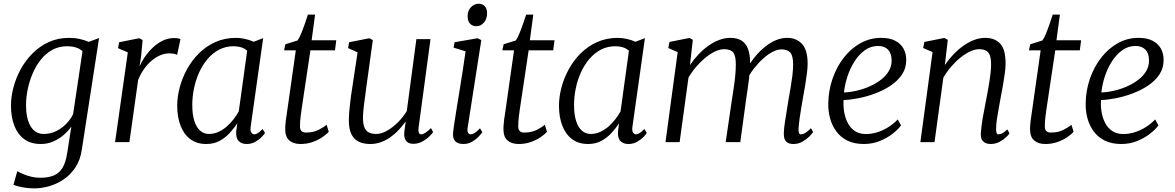

<svg xmlns="http://www.w3.org/2000/svg" viewBox="-20 -764 6313 1032"><path d="M420 39Q412 95.5 385.8 135.2Q359.5 175 322.5 200Q285.5 225 244.2 236.8Q203 248.5 164.5 248.5Q143.5 248.5 121.8 245.8Q100 243 81.5 238.5Q63 234 52.5 229L73 156Q85.5 163.5 105 171.8Q124.5 180 148 185.8Q171.5 191.5 196 191.5Q239.5 191.5 269 179.2Q298.5 167 316 138Q333.5 109 341 59.5L363.5 -83.5Q347 -60 322.5 -38.8Q298 -17.5 266.8 -3.8Q235.5 10 199.5 10Q145.5 10 110 -16.2Q74.5 -42.5 56.8 -89Q39 -135.5 39 -196.5Q39 -243 52.2 -293.8Q65.5 -344.5 91.2 -391.8Q117 -439 155 -477.2Q193 -515.5 242.2 -538Q291.5 -560.5 352 -560.5Q382 -560.5 409.5 -554.2Q437 -548 457 -539L512.5 -559.5ZM423.5 -489Q408 -503 386.5 -509.2Q365 -515.5 341.5 -515.5Q296.5 -515.5 260.8 -495.8Q225 -476 198.8 -442.5Q172.5 -409 155 -367.8Q137.5 -326.5 128.8 -283.2Q120 -240 120 -201Q120 -163 126.2 -134Q132.5 -105 144.8 -84.8Q157 -64.5 174.8 -54.2Q192.5 -44 214.5 -44Q251 -44 282 -59.2Q313 -74.5 336.5 -99Q360 -123.5 373 -150.5Z M598.5 0 667 -482.5 614.5 -505 620.5 -537 728 -558.5 746.5 -549 738.5 -462 730 -406.5Q739.5 -430 757.2 -456.2Q775 -482.5 799.2 -506.2Q823.5 -530 853.2 -544.8Q883 -559.5 916.5 -559.5Q925.5 -559.5 935.2 -558.2Q945 -557 950 -553L932 -469Q925.5 -473 914.2 -475Q903 -477 887.5 -477Q865 -477 841.5 -467Q818 -457 795.5 -438.2Q773 -419.5 754.2 -393Q735.5 -366.5 722.5 -334.5L675.5 0Z M1327.5 -84Q1324 -59.5 1331.2 -50.8Q1338.5 -42 1346.5 -42Q1356.5 -42 1367 -49.2Q1377.5 -56.5 1391.5 -70.5L1404.5 -49.5Q1401 -43 1387.5 -28.8Q1374 -14.5 1353 -2.2Q1332 10 1306 10Q1279 10 1263.2 -5.5Q1247.5 -21 1249.5 -57.5L1255.5 -101Q1237.5 -74 1214 -48.5Q1190.5 -23 1159.8 -6.5Q1129 10 1089 10Q1037.5 10 1002.8 -16.2Q968 -42.5 950.2 -89Q932.5 -135.5 932.5 -196Q932.5 -242.5 945.8 -293.2Q959 -344 985 -391.5Q1011 -439 1049.2 -477.2Q1087.5 -515.5 1137.8 -538Q1188 -560.5 1249.5 -560.5Q1271.5 -560.5 1297.2 -554.8Q1323 -549 1343.5 -539.5L1394.5 -559ZM1308.5 -491.5Q1294.5 -504 1276 -509.8Q1257.5 -515.5 1236 -515.5Q1193 -515.5 1158 -497.2Q1123 -479 1096 -447.2Q1069 -415.5 1050.5 -374.8Q1032 -334 1022.8 -289Q1013.5 -244 1013.5 -200Q1013.5 -148 1024.8 -113.2Q1036 -78.5 1056.2 -61.2Q1076.5 -44 1102.5 -44Q1131 -44 1155.2 -55.5Q1179.5 -67 1200 -85.2Q1220.5 -103.5 1236.5 -124.5Q1252.5 -145.5 1263.5 -165.5Z M1600 -169.5Q1597.5 -150.5 1595.8 -136.8Q1594 -123 1593.2 -110.5Q1592.5 -98 1592.5 -83Q1592.5 -68 1600.5 -59.8Q1608.5 -51.5 1624 -51.5Q1664.5 -51.5 1692.5 -66Q1720.5 -80.5 1735.5 -93.5L1747 -56Q1735 -41.5 1712.2 -26.2Q1689.5 -11 1659.8 -0.5Q1630 10 1595 10Q1557.5 10 1535.2 -9Q1513 -28 1513 -70Q1513 -77 1513.5 -85.5Q1514 -94 1515 -104Q1516 -114 1517.2 -124.5Q1518.5 -135 1520.5 -145.5L1570 -493.5H1507L1514 -526L1579.5 -546.5Q1588 -558 1598.5 -583.2Q1609 -608.5 1618.8 -636.8Q1628.5 -665 1635 -685.5H1673.5L1655 -547.5H1787.5L1780.5 -493.5H1648.5Z M1970 10Q1935 10 1909.2 -2Q1883.5 -14 1869.2 -41.8Q1855 -69.5 1855 -117.5Q1855 -134 1856.5 -156Q1858 -178 1861 -202.5Q1864 -227 1867 -250.5Q1870 -274 1873.5 -293.5L1902 -482.5L1851 -505.5L1856.5 -537L1965.5 -558.5L1984 -548.5L1948 -289Q1945.5 -268.5 1942.8 -247.8Q1940 -227 1937.2 -206.8Q1934.5 -186.5 1932.8 -167Q1931 -147.5 1931 -130Q1931 -95.5 1939.8 -76.8Q1948.5 -58 1964.5 -51Q1980.5 -44 2002 -44Q2030.5 -44 2061.2 -61.8Q2092 -79.5 2119.8 -107.5Q2147.5 -135.5 2166.5 -167L2218 -553.5H2294L2230 -78.5Q2227.5 -60.5 2231.2 -51.2Q2235 -42 2243 -42Q2253 -42 2266 -50Q2279 -58 2296.5 -75.5L2308 -54Q2303.5 -46.5 2288.2 -31.2Q2273 -16 2250.5 -3.5Q2228 9 2201.5 9Q2173.5 9 2161.5 -9Q2149.5 -27 2153.5 -55Q2153.5 -57 2154.2 -63Q2155 -69 2156.2 -77.5Q2157.5 -86 2158.5 -94.5Q2159.5 -103 2160.5 -109.5L2159.5 -110Q2143 -87 2123 -65.5Q2103 -44 2079 -27Q2055 -10 2027.8 0Q2000.5 10 1970 10Z M2470 10Q2453 10 2439.8 4Q2426.5 -2 2420 -15.5Q2413.5 -29 2415.5 -51.5Q2417 -69.5 2422.5 -105.5Q2428 -141.5 2435.8 -189Q2443.5 -236.5 2452 -289Q2460.5 -341.5 2468.5 -393Q2476.5 -444.5 2482.5 -488L2418 -508L2423.5 -537L2547 -558.5L2567 -548.5L2493.5 -77Q2490.5 -58.5 2496 -50.2Q2501.5 -42 2508.5 -42Q2519.5 -42 2531.2 -49Q2543 -56 2560 -74.5L2572.5 -54Q2567.5 -45.5 2553.2 -30.2Q2539 -15 2517.8 -2.5Q2496.5 10 2470 10ZM2541.5 -623Q2519.5 -623 2506.5 -636.8Q2493.5 -650.5 2493.5 -677Q2493.5 -707 2511.5 -725.5Q2529.5 -744 2553 -744Q2573 -744 2585.5 -730.8Q2598 -717.5 2598 -693Q2598 -661 2580.5 -642Q2563 -623 2541.5 -623Z M2773 -169.5Q2770.5 -150.5 2768.8 -136.8Q2767 -123 2766.2 -110.5Q2765.5 -98 2765.5 -83Q2765.5 -68 2773.5 -59.8Q2781.5 -51.5 2797 -51.5Q2837.5 -51.5 2865.5 -66Q2893.5 -80.5 2908.5 -93.5L2920 -56Q2908 -41.5 2885.2 -26.2Q2862.5 -11 2832.8 -0.5Q2803 10 2768 10Q2730.5 10 2708.2 -9Q2686 -28 2686 -70Q2686 -77 2686.5 -85.5Q2687 -94 2688 -104Q2689 -114 2690.2 -124.5Q2691.5 -135 2693.5 -145.5L2743 -493.5H2680L2687 -526L2752.5 -546.5Q2761 -558 2771.5 -583.2Q2782 -608.5 2791.8 -636.8Q2801.5 -665 2808 -685.5H2846.5L2828 -547.5H2960.5L2953.5 -493.5H2821.5Z M3379.5 -84Q3376 -59.5 3383.2 -50.8Q3390.5 -42 3398.5 -42Q3408.5 -42 3419 -49.2Q3429.5 -56.5 3443.5 -70.5L3456.5 -49.5Q3453 -43 3439.5 -28.8Q3426 -14.5 3405 -2.2Q3384 10 3358 10Q3331 10 3315.2 -5.5Q3299.5 -21 3301.5 -57.5L3307.5 -101Q3289.5 -74 3266 -48.5Q3242.5 -23 3211.8 -6.5Q3181 10 3141 10Q3089.5 10 3054.8 -16.2Q3020 -42.5 3002.2 -89Q2984.5 -135.5 2984.5 -196Q2984.5 -242.5 2997.8 -293.2Q3011 -344 3037 -391.5Q3063 -439 3101.2 -477.2Q3139.5 -515.5 3189.8 -538Q3240 -560.5 3301.5 -560.5Q3323.5 -560.5 3349.2 -554.8Q3375 -549 3395.5 -539.5L3446.5 -559ZM3360.5 -491.5Q3346.5 -504 3328 -509.8Q3309.5 -515.5 3288 -515.5Q3245 -515.5 3210 -497.2Q3175 -479 3148 -447.2Q3121 -415.5 3102.5 -374.8Q3084 -334 3074.8 -289Q3065.5 -244 3065.5 -200Q3065.5 -148 3076.8 -113.2Q3088 -78.5 3108.2 -61.2Q3128.5 -44 3154.5 -44Q3183 -44 3207.2 -55.5Q3231.5 -67 3252 -85.2Q3272.5 -103.5 3288.5 -124.5Q3304.5 -145.5 3315.5 -165.5Z M3704 -550 3688.5 -414.5Q3709 -444.5 3734 -471Q3759 -497.5 3787.2 -517.8Q3815.5 -538 3845.5 -549.2Q3875.5 -560.5 3906 -560.5Q3942 -560.5 3965.5 -546Q3989 -531.5 4000.5 -501.2Q4012 -471 4012 -423Q4012 -418.5 4011.5 -412.8Q4011 -407 4010.5 -400.2Q4010 -393.5 4009 -385.5L3996.5 -398Q4015 -431 4039.5 -460.5Q4064 -490 4092 -512.5Q4120 -535 4150 -547.8Q4180 -560.5 4211 -560.5Q4260.5 -560.5 4290.8 -528Q4321 -495.5 4321 -421.5Q4321 -400 4317.2 -369.8Q4313.5 -339.5 4308 -306.8Q4302.5 -274 4297 -244Q4292.5 -217 4287.2 -187Q4282 -157 4278 -128Q4274 -99 4272.5 -75.5Q4271.5 -59.5 4274 -50.8Q4276.5 -42 4284.5 -42Q4296.5 -42 4309 -49.8Q4321.5 -57.5 4339 -75L4350.5 -54.5Q4345.5 -46 4330.5 -30.8Q4315.5 -15.5 4293.5 -2.8Q4271.5 10 4244.5 10Q4227 10 4215.2 4Q4203.5 -2 4198 -14.8Q4192.5 -27.5 4193 -47Q4193.5 -69 4197.8 -99.5Q4202 -130 4207.8 -163Q4213.5 -196 4218 -227Q4223 -255.5 4228.8 -288.8Q4234.5 -322 4238.8 -355.5Q4243 -389 4243 -417Q4243 -464.5 4227.8 -481.5Q4212.5 -498.5 4180.5 -498.5Q4159 -498.5 4133.8 -485.8Q4108.5 -473 4082.8 -450Q4057 -427 4033.5 -397Q4010 -367 3992.5 -332.5L4010 -382Q4008.5 -360 4005.2 -334.8Q4002 -309.5 3998.5 -284.8Q3995 -260 3991.5 -238L3959 0H3880.5L3913.5 -224.5Q3918 -254 3923.2 -288.2Q3928.5 -322.5 3931.8 -356Q3935 -389.5 3935 -417Q3935 -464.5 3921.2 -482Q3907.5 -499.5 3871.5 -499.5Q3849.5 -499.5 3823.8 -487.5Q3798 -475.5 3772 -454.2Q3746 -433 3722.2 -405.5Q3698.5 -378 3680.5 -346.5L3633 0H3557L3622.5 -484L3572 -506L3578.5 -538.5L3686 -560Z M4823 -90Q4809 -70 4779.5 -46.5Q4750 -23 4710 -6.5Q4670 10 4623 10Q4571.5 10 4534.8 -8.2Q4498 -26.5 4475 -58Q4452 -89.5 4441.5 -128.5Q4431 -167.5 4432 -209Q4433 -278 4455 -341.2Q4477 -404.5 4515.2 -453.8Q4553.5 -503 4604.8 -531.8Q4656 -560.5 4716.5 -560.5Q4762 -560.5 4791.8 -545Q4821.5 -529.5 4836.2 -502.8Q4851 -476 4851 -442Q4851 -397 4827.2 -362.2Q4803.5 -327.5 4764.8 -302.2Q4726 -277 4680.8 -260.5Q4635.5 -244 4591.5 -235.5Q4547.5 -227 4514.5 -226.5Q4512 -196.5 4517 -164.5Q4522 -132.5 4535.8 -105Q4549.5 -77.5 4573.8 -60.5Q4598 -43.5 4635 -43.5Q4662.5 -43.5 4691.8 -52Q4721 -60.5 4750.2 -77.8Q4779.5 -95 4805.5 -122ZM4700 -517Q4660.5 -517 4628.2 -493.8Q4596 -470.5 4572.5 -433.2Q4549 -396 4534.8 -352.2Q4520.5 -308.5 4516.5 -267Q4551 -268.5 4587 -277Q4623 -285.5 4656.2 -300.5Q4689.5 -315.5 4715.8 -335.8Q4742 -356 4757.2 -382Q4772.5 -408 4772.5 -438.5Q4772.5 -477 4753.2 -497Q4734 -517 4700 -517Z M5058.5 -414.5Q5079 -444.5 5104.2 -471Q5129.5 -497.5 5157.8 -517.8Q5186 -538 5216 -549.2Q5246 -560.5 5276 -560.5Q5326.5 -560.5 5355.8 -529.8Q5385 -499 5385 -422.5Q5385 -400 5380.8 -369Q5376.5 -338 5370.8 -305.2Q5365 -272.5 5359.5 -244Q5355 -217.5 5349.2 -187.2Q5343.5 -157 5339 -127.8Q5334.5 -98.5 5334 -75.5Q5333.5 -59.5 5336.2 -50.8Q5339 -42 5346.5 -42Q5356.5 -42 5368.2 -48.2Q5380 -54.5 5394.5 -68.5L5406 -47Q5402 -40 5387.5 -26.2Q5373 -12.5 5351.8 -1.2Q5330.5 10 5304.5 10Q5288 10 5275.8 4Q5263.5 -2 5257.2 -14.5Q5251 -27 5252 -48Q5253 -64 5255.5 -85.2Q5258 -106.5 5262.2 -130.2Q5266.5 -154 5271.2 -178.2Q5276 -202.5 5280 -224.5Q5284 -246.5 5288.8 -271.2Q5293.5 -296 5297.5 -321.5Q5301.5 -347 5304.2 -371.5Q5307 -396 5307 -417Q5307 -448.5 5300.5 -466.2Q5294 -484 5280 -491.8Q5266 -499.5 5242 -499.5Q5220 -499.5 5194 -487.2Q5168 -475 5141.8 -453.8Q5115.5 -432.5 5091.8 -404.8Q5068 -377 5050.5 -346.5L5003 0H4927L4992.5 -484L4942 -506L4948.5 -538.5L5055.5 -560L5074.5 -550Z M5603.5 -169.5Q5601 -150.5 5599.2 -136.8Q5597.5 -123 5596.8 -110.5Q5596 -98 5596 -83Q5596 -68 5604 -59.8Q5612 -51.5 5627.5 -51.5Q5668 -51.5 5696 -66Q5724 -80.5 5739 -93.5L5750.5 -56Q5738.5 -41.5 5715.8 -26.2Q5693 -11 5663.2 -0.5Q5633.5 10 5598.5 10Q5561 10 5538.8 -9Q5516.5 -28 5516.5 -70Q5516.5 -77 5517 -85.5Q5517.5 -94 5518.5 -104Q5519.5 -114 5520.8 -124.5Q5522 -135 5524 -145.5L5573.5 -493.5H5510.5L5517.5 -526L5583 -546.5Q5591.5 -558 5602 -583.2Q5612.5 -608.5 5622.2 -636.8Q5632 -665 5638.5 -685.5H5677L5658.5 -547.5H5791L5784 -493.5H5652Z M6206.5 -90Q6192.5 -70 6163 -46.5Q6133.5 -23 6093.5 -6.5Q6053.5 10 6006.5 10Q5955 10 5918.2 -8.2Q5881.5 -26.5 5858.5 -58Q5835.5 -89.5 5825 -128.5Q5814.5 -167.5 5815.5 -209Q5816.5 -278 5838.5 -341.2Q5860.5 -404.5 5898.8 -453.8Q5937 -503 5988.2 -531.8Q6039.5 -560.5 6100 -560.5Q6145.5 -560.5 6175.2 -545Q6205 -529.5 6219.8 -502.8Q6234.5 -476 6234.5 -442Q6234.5 -397 6210.8 -362.2Q6187 -327.5 6148.2 -302.2Q6109.5 -277 6064.2 -260.5Q6019 -244 5975 -235.5Q5931 -227 5898 -226.5Q5895.5 -196.5 5900.5 -164.5Q5905.5 -132.5 5919.2 -105Q5933 -77.5 5957.2 -60.5Q5981.5 -43.5 6018.5 -43.5Q6046 -43.5 6075.2 -52Q6104.5 -60.5 6133.8 -77.8Q6163 -95 6189 -122ZM6083.5 -517Q6044 -517 6011.8 -493.8Q5979.5 -470.5 5956 -433.2Q5932.5 -396 5918.2 -352.2Q5904 -308.5 5900 -267Q5934.5 -268.5 5970.5 -277Q6006.5 -285.5 6039.8 -300.5Q6073 -315.5 6099.2 -335.8Q6125.5 -356 6140.8 -382Q6156 -408 6156 -438.5Q6156 -477 6136.8 -497Q6117.5 -517 6083.5 -517Z"/></svg>

Font: Merriweather 36pt Light
Style: Italic
Weight: 300
Italic angle: -7.8°
Version: Version 2.101